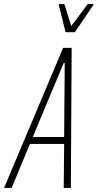

<svg xmlns="http://www.w3.org/2000/svg" viewBox="-50 -923 479 943"><path d="M-30 0 260 -688H302L298 0H263L265 -216H97L7 0ZM111 -250H265L268 -614H263ZM272 -765 239 -898 240 -903H266L300 -795L381 -903H409L408 -898L318 -765Z"/></svg>

Font: Saira ExtraCondensed Thin
Style: Italic
Weight: 250
Width: 2
Italic angle: -12°
Designer: Hector Gatti with collaboration of the Omnibus-Type team
Foundry: Omnibus-Type
Version: Version 1.101